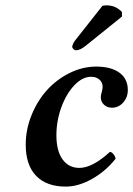

<svg xmlns="http://www.w3.org/2000/svg" viewBox="-20 -688 498 718"><path d="M412.1 -94.2Q375 -47.4 324 -18.8Q272.9 9.8 226.1 9.8Q153.8 9.8 115 -30.5Q76.2 -70.8 76.2 -147Q76.2 -203.6 97.9 -257.3Q119.6 -311 155.5 -350.8Q191.4 -390.6 240 -414.8Q288.6 -439 339.8 -439Q395.5 -439 426.8 -416Q458 -393.1 458 -351.1Q458 -324.2 440.7 -304.7Q423.3 -285.2 398.9 -285.2Q380.9 -285.2 368.9 -296.4Q356.9 -307.6 356.9 -325.2Q356.9 -331.5 360.4 -343.5Q363.8 -355.5 363.8 -362.8Q363.8 -379.9 351.8 -390.4Q339.8 -400.9 320.8 -400.9Q288.1 -400.9 257.8 -368.9Q227.5 -336.9 209.2 -286.1Q190.9 -235.4 190.9 -182.1Q190.9 -124 213.9 -92Q236.8 -60.1 276.9 -60.1Q325.7 -60.1 391.1 -120.1Q397 -120.1 404.3 -111.3Q411.6 -102.5 412.1 -94.2ZM362.8 -666Q368.7 -668 378.9 -668Q412.6 -668 436 -643.1V-626L300.8 -517.1Q279.8 -500 264.2 -500Q258.8 -500 254.4 -504.4Q250 -508.8 250 -513.2Q252 -525.4 261.2 -537.1Z"/></svg>

Font: Common Serif SemiBold
Style: Italic
Weight: 600
Italic angle: -12°
Designer: Philipp H. Poll, Khaled Hosny
Foundry: Stefan Peev, Context Ltd.
Version: Version 1.026